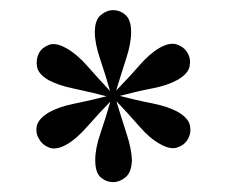

<svg xmlns="http://www.w3.org/2000/svg" viewBox="-20 -608 448 380"><path d="M351.6 -502.4Q358.1 -491.1 355.2 -476.6Q352.4 -462.1 331.5 -450Q311.3 -438.7 281.5 -433.1Q251.6 -427.4 205.6 -415.3L202.4 -421Q233.9 -453.2 254.8 -477.4Q275.8 -501.6 295.2 -512.9Q316.1 -525 330.6 -519.8Q345.2 -514.5 351.6 -502.4ZM351.6 -332.3Q345.2 -321 331 -316.1Q316.9 -311.3 296 -323.4Q275.8 -334.7 255.6 -358.1Q235.5 -381.5 203.2 -415.3L205.6 -421Q249.2 -409.7 280.6 -403.6Q312.1 -397.6 332.3 -386.3Q353.2 -374.2 356 -359.3Q358.9 -344.4 351.6 -332.3ZM204 -247.6Q190.3 -247.6 179.4 -256.9Q168.5 -266.1 168.5 -291.1Q168.5 -314.5 178.6 -343.5Q188.7 -372.6 201.6 -417.7H207.3Q220.2 -375 230.2 -344.4Q240.3 -313.7 241.1 -291.1Q240.3 -266.9 228.6 -257.3Q216.9 -247.6 204 -247.6ZM57.3 -333.1Q50 -344.4 52.8 -358.5Q55.6 -372.6 76.6 -385.5Q96.8 -396.8 127 -402.8Q157.3 -408.9 202.4 -420.2L205.6 -414.5Q175 -383.1 153.6 -358.5Q132.3 -333.9 112.9 -322.6Q91.9 -310.5 77.8 -315.7Q63.7 -321 57.3 -333.1ZM57.3 -503.2Q63.7 -514.5 77.4 -519.4Q91.1 -524.2 112.1 -512.1Q132.3 -500.8 152.8 -477.4Q173.4 -454 204.8 -420.2L202.4 -414.5Q159.7 -425.8 127.8 -432.3Q96 -438.7 76.6 -449.2Q55.6 -461.3 53.2 -476.2Q50.8 -491.1 57.3 -503.2ZM204 -587.9Q217.7 -587.9 228.6 -578.2Q239.5 -568.5 239.5 -544.4Q239.5 -521.8 229.8 -492.3Q220.2 -462.9 206.5 -417.7H200.8Q188.7 -460.5 178.2 -491.1Q167.7 -521.8 167.7 -544.4Q167.7 -568.5 179.4 -578.2Q191.1 -587.9 204 -587.9Z"/></svg>

Font: Playfair 144pt SemiExpanded SemiBold
Style: Regular
Weight: 600
Width: 6
Designer: Claus Eggers Sørensen
Foundry: Claus Eggers Sørensen
Version: Version 2.203